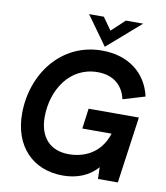

<svg xmlns="http://www.w3.org/2000/svg" viewBox="-97 -981 929 1076"><g transform="rotate(10 367.5 -443.0)"><path d="M333.5 15.5C411 15.5 481 -10 529.5 -66.5L531.5 0H644.5L697.5 -378.5H411.5L396 -263H562.5C524 -141.5 424.5 -108 345.5 -108C239.5 -108 177 -175.5 177 -290C177 -443 267 -589 426.5 -589C513 -589 570.5 -544.5 589 -463.5L714 -501C685 -630 581.5 -712.5 430.5 -712.5C195.5 -712.5 49 -510 49 -287C49 -103 161 15.5 333.5 15.5ZM322 -901 440.5 -736 630 -901H531.5L456 -830.5L406 -901Z"/></g></svg>

Font: HK Grotesk
Style: Bold Italic
Weight: 700
Italic angle: -16°
Designer: Alfredo Marco Pradil
Foundry: Hanken Design Co.
Version: Version 3.001;FEAKit 1.0